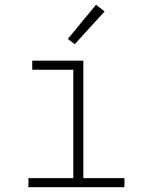

<svg xmlns="http://www.w3.org/2000/svg" viewBox="-20 -784 640 804"><path d="M99 0V-38H287V-492H115V-530H329V-38H501V0ZM293 -599 264 -621 382 -764 418 -736Z"/></svg>

Font: Iosevka Curly XLtEx
Style: Regular
Weight: 200
Width: 7
Monospace: yes
Designer: Belleve Invis
Foundry: Belleve Invis
Version: Version 11.1.0; ttfautohint (v1.8.3)